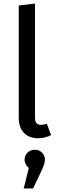

<svg xmlns="http://www.w3.org/2000/svg" viewBox="-20 -770 334 1086"><path d="M177 77C145 77 119 101 119 133C119 152 129 168 143 180L114 296H167L208 210C229 166 234 150 234 133C234 101 209 77 177 77ZM196 12C223 12 249 5 269 -6L245 -70C235 -66 224 -64 211 -64C187 -64 178 -78 178 -106V-750L86 -739V-104C86 -29 129 12 196 12Z"/></svg>

Font: Fira Math
Style: Regular
Weight: 400
Designer: Xiangdong Zeng
Foundry: Xiangdong Zeng
Version: Version 0.3.4